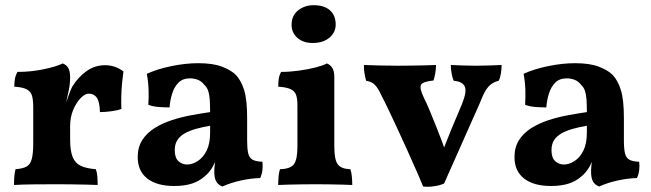

<svg xmlns="http://www.w3.org/2000/svg" viewBox="-20 -712 2517 742"><path d="M108.4 -295.9Q108.4 -325.2 103.8 -341.6Q99.1 -357.9 83.7 -366.5Q68.4 -375 35.2 -377Q35.2 -392.1 37.6 -406.5Q40 -420.9 47.4 -434.1Q100.1 -434.1 149.7 -444.6Q199.2 -455.1 222.2 -466.8Q236.3 -461.9 243.7 -449.5Q251 -437 251 -413.1Q251 -388.2 245.6 -362.8Q241.2 -342.3 235.8 -316.4Q240.7 -330.1 245.6 -344.2Q253.4 -367.2 260.3 -378.9Q282.2 -414.1 314.2 -437Q346.2 -460 386.2 -460Q425.3 -460 457 -436Q454.1 -416 451.7 -390.6Q449.2 -365.2 448.7 -339.1Q448.2 -313 449.2 -291Q434.1 -285.2 409.7 -282Q385.3 -278.8 366.2 -278.8Q365.2 -318.8 354.2 -334.5Q343.3 -350.1 323.2 -350.1Q308.1 -350.1 291.3 -332.5Q274.4 -314.9 262.7 -286.9Q251 -258.8 251 -225.1V-172.9Q251 -129.9 260.5 -106Q270 -82 291.5 -71.5Q313 -61 350.1 -58.1Q355 -45.9 356.2 -30Q357.4 -14.2 357.4 2.9Q340.3 2 314.7 1.5Q289.1 1 260 0.5Q231 0 203.1 0Q158.2 0 110.1 0.5Q62 1 34.2 2.9Q34.2 -18.1 35.6 -32.5Q37.1 -46.9 40 -58.1Q67.4 -60.1 82.3 -68.1Q97.2 -76.2 102.8 -97.7Q108.4 -119.1 108.4 -158.2Z M703.1 -76.2Q723.1 -76.2 744.1 -89.6Q765.1 -103 778.6 -130.1Q792 -157.2 792 -199.2V-226.1Q763.2 -221.2 737.8 -214.1Q712.4 -207 693.8 -196.5Q675.3 -186 665.3 -170.4Q655.3 -154.8 655.3 -131.8Q655.3 -102.1 669.7 -89.1Q684.1 -76.2 703.1 -76.2ZM811.5 -86.4Q806.2 -75.2 800.3 -64.5Q787.1 -43 769 -28.8Q749 -11.2 720.7 -2.2Q692.4 6.8 653.3 6.8Q586.4 6.8 549.3 -22Q512.2 -50.8 512.2 -105Q512.2 -143.1 529.8 -170.7Q547.4 -198.2 577.4 -217Q607.4 -235.8 644.3 -247.8Q681.2 -259.8 719.7 -266.8Q758.3 -273.9 792 -278.8Q792 -308.1 790.5 -327.6Q789.1 -347.2 784.7 -360.6Q780.3 -374 770 -383.8Q759.3 -397.9 744.6 -403.6Q730 -409.2 714.4 -409.2Q686 -409.2 669.7 -392.6Q653.3 -376 645.3 -350.1Q637.2 -324.2 635.3 -296.9Q611.3 -296.9 590.3 -298.8Q569.3 -300.8 553.2 -307.1Q555.2 -334 554.2 -365Q553.2 -396 547.4 -426.8Q589.4 -445.8 643.8 -456.8Q698.2 -467.8 746.1 -467.8Q803.2 -467.8 838.1 -454.3Q873 -440.9 891.1 -422.9Q912.1 -400.9 923.6 -363.5Q935.1 -326.2 935.1 -255.9V-168.9Q935.1 -137.2 939.2 -119.6Q943.4 -102.1 955.8 -95Q968.3 -87.9 994.1 -86.9Q996.1 -70.8 994.1 -54.4Q992.2 -38.1 985.4 -23.9Q949.2 -22.9 910.6 -14.4Q872.1 -5.9 839.4 8.8Q822.3 2 815.2 -11.5Q808.1 -24.9 808.1 -48.8Q808.1 -61 810.1 -77.6Q810.5 -82 811.5 -86.4Z M1055.2 2.9Q1055.2 -15.1 1056.6 -30.5Q1058.1 -45.9 1062 -58.1Q1102.1 -59.1 1115.7 -77.1Q1129.4 -95.2 1129.4 -145V-306.2Q1129.4 -330.1 1124.3 -345Q1119.1 -359.9 1103.3 -367.4Q1087.4 -375 1055.2 -377Q1055.2 -392.1 1057.1 -406.5Q1059.1 -420.9 1066.4 -434.1Q1099.1 -434.1 1134.8 -439Q1170.4 -443.8 1199.7 -451.4Q1229 -459 1243.2 -466.8Q1256.3 -461.9 1264.2 -449.5Q1272 -437 1272 -414.1V-145Q1272 -95.2 1285.2 -77.1Q1298.3 -59.1 1334 -58.1Q1338.4 -45.9 1339.8 -29.5Q1341.3 -13.2 1341.3 2.9Q1326.2 2 1303.2 1.5Q1280.3 1 1253.2 0.5Q1226.1 0 1199.2 0Q1172.4 0 1144.3 0.5Q1116.2 1 1093.3 1.5Q1070.3 2 1055.2 2.9ZM1188 -545.9Q1152.3 -545.9 1129.6 -565.4Q1106.9 -585 1106.9 -616.2Q1106.9 -651.9 1132.1 -671.9Q1157.2 -691.9 1192.4 -691.9Q1233.4 -691.9 1255.4 -671.9Q1277.3 -651.9 1277.3 -617.2Q1277.3 -586.9 1253.2 -566.4Q1229 -545.9 1188 -545.9Z M1696.3 -142.1Q1711.4 -181.2 1725.1 -214.4Q1745.1 -262.2 1765.1 -309.1Q1785.2 -358.9 1776.1 -377.9Q1767.1 -397 1733.4 -399.9Q1728 -412.1 1725.1 -429Q1722.2 -445.8 1722.2 -460.9Q1742.2 -460 1767.1 -459Q1792 -458 1819.3 -458Q1846.2 -458 1872.3 -459Q1898.4 -460 1918.5 -460.9Q1918.5 -444.8 1915.8 -428Q1913.1 -411.1 1907.2 -399.9Q1891.1 -396 1879.2 -387.5Q1867.2 -378.9 1856.7 -362.1Q1846.2 -345.2 1834.5 -314L1696.3 -2.9Q1682.1 3.9 1659.2 7.6Q1636.2 11.2 1615.2 8.8Q1604 -19 1587.6 -55.9Q1571.3 -92.8 1552.7 -134.3Q1534.2 -175.8 1515.6 -215.3Q1497.1 -254.9 1481.7 -287.4Q1466.3 -319.8 1456.1 -338.9Q1445.3 -362.8 1436.3 -375Q1427.2 -387.2 1417.7 -392.6Q1408.2 -397.9 1395 -399.9Q1391.1 -413.1 1388.7 -428.5Q1386.2 -443.8 1386.2 -460.9Q1408.2 -460 1443.6 -459Q1479 -458 1518.1 -458Q1544.4 -458 1572.3 -458.5Q1600.1 -459 1624.8 -459.5Q1649.4 -460 1665 -460.9Q1665 -445.8 1662.1 -429Q1659.2 -412.1 1655.3 -400.9Q1614.3 -397 1607.2 -384.5Q1600.1 -372.1 1618.2 -334Q1628.4 -314 1639.4 -287.6Q1650.4 -261.2 1662.8 -230.2Q1675.3 -199.2 1687.5 -167Q1691.9 -154.3 1696.3 -142.1Z M2159.2 -76.2Q2179.2 -76.2 2200.2 -89.6Q2221.2 -103 2234.6 -130.1Q2248 -157.2 2248 -199.2V-226.1Q2219.2 -221.2 2193.8 -214.1Q2168.5 -207 2149.9 -196.5Q2131.3 -186 2121.3 -170.4Q2111.3 -154.8 2111.3 -131.8Q2111.3 -102.1 2125.7 -89.1Q2140.1 -76.2 2159.2 -76.2ZM2267.6 -86.4Q2262.2 -75.2 2256.3 -64.5Q2243.2 -43 2225.1 -28.8Q2205.1 -11.2 2176.8 -2.2Q2148.4 6.8 2109.4 6.8Q2042.5 6.8 2005.4 -22Q1968.3 -50.8 1968.3 -105Q1968.3 -143.1 1985.8 -170.7Q2003.4 -198.2 2033.4 -217Q2063.5 -235.8 2100.3 -247.8Q2137.2 -259.8 2175.8 -266.8Q2214.4 -273.9 2248 -278.8Q2248 -308.1 2246.6 -327.6Q2245.1 -347.2 2240.7 -360.6Q2236.3 -374 2226.1 -383.8Q2215.3 -397.9 2200.7 -403.6Q2186 -409.2 2170.4 -409.2Q2142.1 -409.2 2125.7 -392.6Q2109.4 -376 2101.3 -350.1Q2093.3 -324.2 2091.3 -296.9Q2067.4 -296.9 2046.4 -298.8Q2025.4 -300.8 2009.3 -307.1Q2011.2 -334 2010.3 -365Q2009.3 -396 2003.4 -426.8Q2045.4 -445.8 2099.9 -456.8Q2154.3 -467.8 2202.1 -467.8Q2259.3 -467.8 2294.2 -454.3Q2329.1 -440.9 2347.2 -422.9Q2368.2 -400.9 2379.6 -363.5Q2391.1 -326.2 2391.1 -255.9V-168.9Q2391.1 -137.2 2395.3 -119.6Q2399.4 -102.1 2411.9 -95Q2424.3 -87.9 2450.2 -86.9Q2452.1 -70.8 2450.2 -54.4Q2448.2 -38.1 2441.4 -23.9Q2405.3 -22.9 2366.7 -14.4Q2328.1 -5.9 2295.4 8.8Q2278.3 2 2271.2 -11.5Q2264.2 -24.9 2264.2 -48.8Q2264.2 -61 2266.1 -77.6Q2266.6 -82 2267.6 -86.4Z"/></svg>

Font: Ekush
Style: Regular
Weight: 400
Designer: Jayed Ahsan Saad & S M Khalid Hossain
Foundry: Codepotro
Version: Codepotro Ekush; Version 0.600